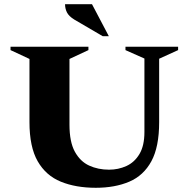

<svg xmlns="http://www.w3.org/2000/svg" viewBox="-20 -882 896 912"><path d="M435 10Q340 10 269 -19Q198 -48 159 -116Q120 -184 120 -302V-602L30 -644V-660H400V-644L310 -602V-290Q310 -208 335.5 -161.5Q361 -115 403.5 -95.5Q446 -76 498 -76Q542 -76 580.5 -93.5Q619 -111 642.5 -150.5Q666 -190 666 -255V-604L576 -644V-660H826V-644L736 -603V-302Q736 -184 699 -116Q662 -48 594 -19Q526 10 435 10ZM468 -710 333 -789Q307 -805 298 -823Q289 -841 289 -862H417L497 -710Z"/></svg>

Font: Spectral ExtraBold
Style: Regular
Weight: 800
Designer: Jean-Baptiste Levee
Foundry: Production Type
Version: Version 2.001